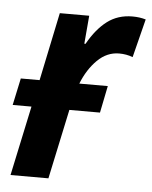

<svg xmlns="http://www.w3.org/2000/svg" viewBox="-51 -593 501 631"><g transform="rotate(5 199.5 -277.0)"><path d="M132 0 181 -230H282L300 -319H206Q225 -367 256.5 -398Q288 -429 328 -429Q352 -429 373 -421L405 -548Q385 -554 361 -554Q313 -554 278 -527.5Q243 -501 215 -451H211L219 -544H122L75 -319H13L-6 -230H56L7 0Z"/></g></svg>

Font: Noto Sans UI SemiCondensed
Style: Bold Italic
Weight: 700
Width: 4
Designer: Monotype Design Team
Foundry: Monotype Imaging Inc.
Version: 1.001